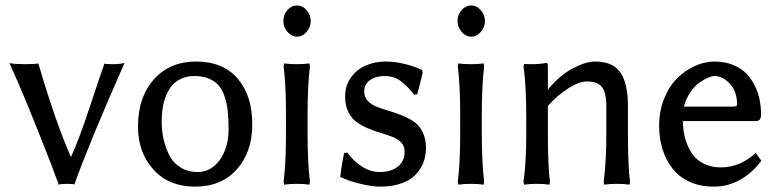

<svg xmlns="http://www.w3.org/2000/svg" viewBox="-20 -675 2883 712"><path d="M196.8 9.8V5.9Q189.5 -11.2 166 -76.2V-75.2Q72.3 -316.4 15.1 -440.9Q36.1 -437 73.2 -437Q108.9 -437 122.1 -439.9Q188.5 -214.4 243.2 -92.8Q271.5 -153.3 314.5 -283Q357.4 -412.6 367.2 -439Q373 -437 398.9 -437Q426.8 -437 441.9 -441.9Q309.1 -141.1 255.9 8.8Q250 6.8 228 6.8Q206.5 6.8 196.8 9.8Z M491.7 -205.1Q491.7 -314.5 550.5 -380.6Q609.4 -446.8 707.5 -446.8Q806.6 -446.8 861.1 -383.8Q915.5 -320.8 915.5 -213.9Q915.5 -111.3 858.4 -47.1Q801.3 17.1 703.6 17.1Q606.4 17.1 549.1 -46.1Q491.7 -109.4 491.7 -205.1ZM700.7 -393.1Q673.3 -393.1 652.1 -383.3Q630.9 -373.5 617.4 -357.4Q604 -341.3 595.2 -318.6Q586.4 -295.9 583 -272.5Q579.6 -249 579.6 -222.2Q579.6 -191.4 585.9 -161.6Q592.3 -131.8 606.2 -102.5Q620.1 -73.2 647.7 -55.2Q675.3 -37.1 712.9 -37.1Q762.7 -37.1 795.2 -82.3Q827.6 -127.4 827.6 -195.8Q827.6 -233.4 824.7 -261.5Q821.8 -289.6 813.5 -315.4Q805.2 -341.3 791.3 -357.7Q777.3 -374 754.6 -383.5Q731.9 -393.1 700.7 -393.1Z M1030.8 -597.2Q1030.3 -620.1 1045.7 -637.5Q1061 -654.8 1081.5 -654.8Q1101.6 -654.8 1116.9 -637.5Q1132.3 -620.1 1132.3 -597.2Q1132.3 -574.2 1116.9 -556.6Q1101.6 -539.1 1081.5 -539.1Q1061.5 -539.1 1046.1 -556.6Q1030.8 -574.2 1030.8 -597.2ZM1040.5 -180.2V-250Q1040.5 -359.4 1031.7 -429.2L1033.7 -439.9Q1052.2 -437 1080.6 -437Q1108.9 -437 1127.4 -439.9L1129.4 -429.2Q1120.6 -356 1120.6 -250V-180.2Q1120.6 -74.2 1129.4 -1L1127.4 9.8Q1108.9 6.8 1080.6 6.8Q1052.2 6.8 1033.7 9.8L1031.7 -1Q1040.5 -70.8 1040.5 -180.2Z M1256.3 -107.9 1268.6 -108.9Q1291 -77.1 1322.5 -57.1Q1354 -37.1 1388.7 -37.1Q1429.7 -37.1 1455.1 -57.1Q1480.5 -77.1 1480.5 -112.8Q1480.5 -132.3 1468.3 -145.8Q1456.1 -159.2 1436.5 -167Q1417 -174.8 1393.6 -181.6Q1370.1 -188.5 1346.7 -198.2Q1323.2 -208 1303.7 -221.4Q1284.2 -234.9 1272 -259.3Q1259.8 -283.7 1259.8 -316.9Q1259.8 -358.9 1282.5 -389.2Q1305.2 -419.4 1338.6 -433.1Q1372.1 -446.8 1410.6 -446.8Q1445.3 -446.8 1482.9 -437.3Q1520.5 -427.7 1545.4 -415L1547.4 -404.8Q1541.5 -378.9 1536.4 -359.9Q1531.2 -340.8 1529.3 -334.2Q1527.3 -327.6 1527.3 -325.2L1515.6 -324.2Q1502.9 -339.8 1496.1 -347.2Q1489.3 -354.5 1474.4 -367.7Q1459.5 -380.9 1442.6 -387Q1425.8 -393.1 1406.7 -393.1Q1373.5 -393.1 1352.1 -377.9Q1330.6 -362.8 1330.6 -335.9Q1330.6 -315.4 1343.3 -301.5Q1356 -287.6 1376 -279.5Q1396 -271.5 1420.4 -264.4Q1444.8 -257.3 1469.5 -247.6Q1494.1 -237.8 1514.2 -224.4Q1534.2 -210.9 1546.9 -186Q1559.6 -161.1 1559.6 -127Q1559.6 -107.9 1555.4 -89.6Q1551.3 -71.3 1539.6 -51.3Q1527.8 -31.2 1509.5 -16.6Q1491.2 -2 1460.2 7.6Q1429.2 17.1 1389.6 17.1Q1360.4 17.1 1317.1 6.8Q1273.9 -3.4 1241.7 -19Q1246.6 -63 1256.3 -107.9Z M1676.8 -597.2Q1676.3 -620.1 1691.7 -637.5Q1707 -654.8 1727.5 -654.8Q1747.6 -654.8 1762.9 -637.5Q1778.3 -620.1 1778.3 -597.2Q1778.3 -574.2 1762.9 -556.6Q1747.6 -539.1 1727.5 -539.1Q1707.5 -539.1 1692.1 -556.6Q1676.8 -574.2 1676.8 -597.2ZM1686.5 -180.2V-250Q1686.5 -359.4 1677.7 -429.2L1679.7 -439.9Q1698.2 -437 1726.6 -437Q1754.9 -437 1773.4 -439.9L1775.4 -429.2Q1766.6 -356 1766.6 -250V-180.2Q1766.6 -74.2 1775.4 -1L1773.4 9.8Q1754.9 6.8 1726.6 6.8Q1698.2 6.8 1679.7 9.8L1677.7 -1Q1686.5 -70.8 1686.5 -180.2Z M2155.8 -373Q2128.4 -373 2088.1 -347.9Q2047.9 -322.8 2011.7 -282.2V-180.2Q2011.7 -58.1 2019.5 -1L2017.6 9.8Q1999 6.8 1970.7 6.8Q1941.4 6.8 1923.3 9.8L1921.4 -1Q1931.6 -72.3 1931.6 -180.2V-233.9Q1931.6 -362.3 1921.4 -426.8L1923.3 -438Q1930.2 -437 1948.7 -437Q1985.4 -437 2005.4 -441.9Q2009.3 -441.9 2010.5 -438.5Q2011.7 -435.1 2011.7 -424.8V-342.8L2013.7 -339.8V-345.2Q2057.6 -397.5 2105.2 -422.1Q2152.8 -446.8 2186.5 -446.8Q2252.4 -446.8 2280.5 -406.5Q2308.6 -366.2 2308.6 -282.2V-180.2Q2308.6 -58.1 2316.4 -1L2314.5 9.8Q2295.9 6.8 2267.6 6.8Q2239.3 6.8 2220.7 9.8L2218.8 -1Q2228.5 -78.6 2228.5 -180.2V-277.8Q2228.5 -332.5 2211.9 -352.8Q2195.3 -373 2155.8 -373Z M2516.1 -279.8H2699.2Q2713.4 -279.8 2713.4 -287.1Q2713.4 -335.4 2686.8 -364.3Q2660.2 -393.1 2629.4 -393.1Q2620.1 -393.1 2605.2 -386.7Q2590.3 -380.4 2573 -368.2Q2555.7 -356 2539.8 -332.5Q2523.9 -309.1 2516.1 -279.8ZM2782.2 -108.9 2803.2 -79.1Q2771 -34.7 2725.6 -8.8Q2680.2 17.1 2626.5 17.1Q2576.7 17.1 2537.6 -0.7Q2498.5 -18.6 2474.1 -49.6Q2449.7 -80.6 2437 -121.1Q2424.3 -161.6 2424.3 -209Q2424.3 -263.2 2442.9 -309.3Q2461.4 -355.5 2491.2 -384.8Q2521 -414.1 2557.1 -430.4Q2593.3 -446.8 2629.4 -446.8Q2667.5 -446.8 2697.8 -434.6Q2728 -422.4 2747.3 -402.6Q2766.6 -382.8 2779.3 -356.7Q2792 -330.6 2797.1 -304.2Q2802.2 -277.8 2802.2 -250Q2802.2 -226.1 2784.2 -226.1H2512.2Q2512.7 -199.7 2517.3 -176.3Q2522 -152.8 2532.5 -129.9Q2543 -106.9 2558.6 -90.6Q2574.2 -74.2 2598.9 -64.2Q2623.5 -54.2 2654.3 -54.2Q2691.9 -54.2 2726.6 -70.1Q2761.2 -85.9 2782.2 -108.9Z"/></svg>

Font: Linear Smooth Low Contrast
Style: Regular
Weight: 500
Designer: Philipp H. Poll, Flanker
Foundry: Philipp H. Poll, reworked by Flanker
Version: Version 1.010 | FøM Fix